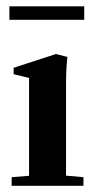

<svg xmlns="http://www.w3.org/2000/svg" viewBox="-20 -599 302 619"><path d="M10.3 -535.2V-578.6H251.5V-535.2ZM17.6 0V-27.8L73.7 -32.2V-347.7L23.9 -359.9V-380.4L160.2 -424.8L197.3 -415.5Q192.9 -377 192.9 -328.6V-32.7L249 -27.8V0Z"/></svg>

Font: Elstob 18pt
Style: Bold
Weight: 700
Designer: Peter S. Baker
Version: Version 1.015